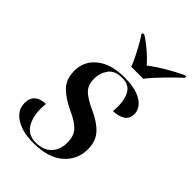

<svg xmlns="http://www.w3.org/2000/svg" viewBox="-229 -858 960 960"><g transform="rotate(45 251.0 -378.0)"><path d="M194 10Q118 10 70.5 -20Q23 -50 23 -102Q23 -130 35.5 -145.5Q48 -161 66.5 -167Q85 -173 102 -173Q102 -165 101 -156.5Q100 -148 100 -140Q100 -78 125 -39Q150 0 203 0Q256 0 285.5 -30.5Q315 -61 315 -112Q315 -158 291 -184.5Q267 -211 211 -236Q153 -263 119 -297Q85 -331 85 -392Q85 -459 138.5 -502Q192 -545 287 -545Q346 -545 382 -531Q418 -517 434.5 -495.5Q451 -474 451 -451Q451 -417 426.5 -401Q402 -385 364 -385Q365 -394 365.5 -402.5Q366 -411 366 -419Q366 -470 346.5 -502.5Q327 -535 280 -535Q228 -535 205.5 -504Q183 -473 183 -433Q183 -388 208 -363.5Q233 -339 287 -315Q347 -288 379 -253Q411 -218 411 -161Q411 -87 355.5 -38.5Q300 10 194 10ZM272 -606Q264 -629 250 -657Q236 -685 221 -711.5Q206 -738 193 -757L195 -766H205Q238 -745 269 -718Q300 -691 323 -665Q356 -691 402.5 -718.5Q449 -746 492 -766H502L501 -757Q468 -726 427 -684.5Q386 -643 357 -606Z"/></g></svg>

Font: Noto Serif Display Medium
Style: Italic
Weight: 500
Italic angle: -12°
Designer: Monotype Design Team
Foundry: Monotype Imaging Inc.
Version: Version 2.009